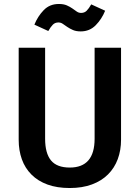

<svg xmlns="http://www.w3.org/2000/svg" viewBox="-20 -931 702 966"><path d="M589 -228Q589 -175 572.5 -130.5Q556 -86 523.5 -53.5Q491 -21 442.5 -3Q394 15 331 15Q267 15 219 -2.5Q171 -20 138.5 -52.5Q106 -85 90 -129.5Q74 -174 74 -228V-691H207V-233Q207 -160 236.5 -124Q266 -88 331 -88Q456 -88 456 -233V-691H589ZM386 -773Q363 -773 347 -780Q331 -787 318.5 -795.5Q306 -804 296 -811Q286 -818 274 -818Q257 -818 246 -807Q235 -796 223 -775L153 -807Q170 -849 200 -880Q230 -911 276 -911Q300 -911 316 -904Q332 -897 344 -888.5Q356 -880 366 -873Q376 -866 388 -866Q405 -866 416 -877Q427 -888 439 -909L509 -877Q492 -835 461.5 -804Q431 -773 386 -773Z"/></svg>

Font: Qnwhxotralxmqkhsjrfbfhwcoqn
Style: Regular
Weight: 500
Designer: Carrois Corporate & Edenspiekermann
Foundry: Carrois Corporate GbR & Edenspiekermann AG
Version: Version 2.001